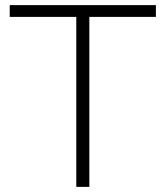

<svg xmlns="http://www.w3.org/2000/svg" viewBox="-20 -730 646 750"><path d="M589 -664H329V0H278V-664H18V-710H589Z"/></svg>

Font: Raleway Thin Light
Style: Regular
Weight: 300
Version: Version 4.026